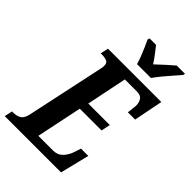

<svg xmlns="http://www.w3.org/2000/svg" viewBox="-289 -1034 1136 1136"><g transform="rotate(45 279.0 -465.5)"><path d="M-19 0 -8 -50H3Q31 -50 51 -62Q71 -74 79 -111L181 -588Q187 -612 187 -626Q187 -650 171.5 -657Q156 -664 130 -664H120L131 -714H577L541 -531H480Q481 -536 482.5 -549.5Q484 -563 485.5 -576.5Q487 -590 487 -594Q487 -620 474.5 -638Q462 -656 432 -656H330L278 -402H458L446 -345H264L204 -58H327Q365 -58 388 -82.5Q411 -107 422 -140L436 -183H497L452 0ZM317 -771Q311 -793 300.5 -820Q290 -847 278.5 -873Q267 -899 258 -918L262 -931H316Q329 -914 350.5 -886.5Q372 -859 385 -837Q408 -859 439 -887Q470 -915 489 -931H558L555 -918Q539 -899 516.5 -874Q494 -849 472 -822Q450 -795 433 -771Z"/></g></svg>

Font: Noto Serif ExtraCondensed
Style: Bold Italic
Weight: 700
Width: 2
Italic angle: -12°
Designer: Monotype Design Team
Foundry: Monotype Imaging Inc.
Version: Version 2.013; ttfautohint (v1.8.4.7-5d5b)